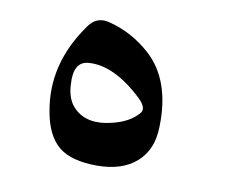

<svg xmlns="http://www.w3.org/2000/svg" viewBox="-56 -497 696 566"><g transform="rotate(10 292.5 -213.5)"><path d="M166 -399Q189 -433 227 -424Q297 -407 353 -357Q432 -286 428 -146Q427 -77 384 -39Q341 -1 266 -1Q189 -1 151 -32Q113 -64 101 -133Q75 -272 166 -399ZM352 -219Q265 -301 190 -295Q144 -292 149 -223Q151 -178 176 -154Q216 -115 288 -133Q339 -145 365 -175Q381 -191 352 -219Z"/></g></svg>

Font: Amiri
Style: Italic
Weight: 400
Italic angle: 10°
Designer: Khaled Hosny
Version: Version 0.113